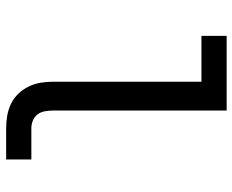

<svg xmlns="http://www.w3.org/2000/svg" viewBox="-88 -688 775 640"><g transform="rotate(90 300.0 -367.5)"><path d="M407 0Q386 0 365.5 -3.5Q345 -7 326 -16Q307 -25 292.5 -40Q278 -55 268.5 -74Q259 -93 255.5 -113.5Q252 -134 252 -155V-651H99V-735H348V-155Q348 -142 350.5 -128.5Q353 -115 361 -104.5Q369 -94 381.5 -89Q394 -84 407 -84H511V0Z"/></g></svg>

Font: Iosevka SS04 Medium Extended
Style: Regular
Weight: 500
Width: 7
Monospace: yes
Designer: Belleve Invis
Foundry: Belleve Invis
Version: Version 19.0.0; ttfautohint (v1.8.4)